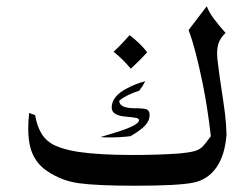

<svg xmlns="http://www.w3.org/2000/svg" viewBox="-20 -586 802 612"><path d="M672 -415 673 -397Q679 -348 683 -322Q693 -257 697 -225Q701 -193 702 -157Q697 -92 671 -54Q644 -14 597 -4Q549 6 411 6Q290 6 231 -2Q196 -7 167.5 -20Q139 -33 119 -49Q88 -75 77 -115Q70 -140 70 -177Q70 -201 73 -226L92 -219Q98 -183 113 -159Q129 -134 157 -121.5Q185 -109 229 -102Q296 -92 402 -92Q487 -92 554 -97Q585 -100 600.5 -104.5Q616 -109 625.5 -118.5Q635 -128 652 -152Q642 -241 626 -320Q602 -437 581 -490L639 -566Q647 -546 661.5 -526.5Q676 -507 699 -481Q685 -468 678.5 -453Q672 -438 672 -415ZM396 -152Q365 -148 331 -148Q310 -148 300 -149Q309 -152 344.5 -162.5Q380 -173 401.5 -183.5Q423 -194 423 -203Q423 -208 414.5 -210Q406 -212 384 -214Q336 -217 336 -243Q336 -279 384 -304Q414 -320 443 -327Q436 -313 424 -297Q383 -284 360 -265Q360 -241 410 -241Q437 -241 447 -237.5Q457 -234 457 -219Q457 -202 443 -186.5Q429 -171 396 -152ZM449 -419Q429 -397 397 -367Q370 -399 342 -421Q368 -445 393 -474Q409 -462 424.5 -447Q440 -432 449 -419Z"/></svg>

Font: Mirza
Style: Regular
Weight: 400
Designer: Arabic design by Kourosh Beigpour, Latin design by Eduardo Tunni, engineering by Lasse Fister
Version: Version 1.000